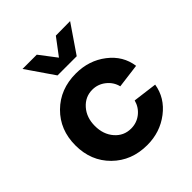

<svg xmlns="http://www.w3.org/2000/svg" viewBox="-211 -891 1047 1047"><g transform="rotate(-45 312.0 -368.0)"><path d="M583 -329 443 -311Q433 -352 399 -379Q365 -406 322 -406Q267 -406 229.5 -363.5Q192 -321 192 -256Q192 -191 229 -148.5Q266 -106 322 -106Q366 -106 399.5 -132.5Q433 -159 444 -201L584 -183Q570 -95 495 -37.5Q420 20 321 20Q200 20 121 -58Q42 -136 42 -256Q42 -376 121 -454Q200 -532 321 -532Q422 -532 496.5 -474.5Q571 -417 583 -329ZM390 -755 501 -756 391 -595H243L133 -755H243L317 -658Z"/></g></svg>

Font: Metropolitano
Style: Bold
Weight: 700
Designer: Fonts by Alex Slobzheninov & Chris M. Simpson / Changes by Cristiano Sobral
Foundry: Fonts by Alex Slobzheninov & Chris M. Simpson / Changes by Cristiano Sobral
Version: Version 1.00;August 30, 2020;FontCreator 13.0.0.2681 64-bit